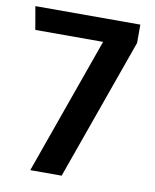

<svg xmlns="http://www.w3.org/2000/svg" viewBox="-75 -695 608 753"><g transform="rotate(10 229.0 -318.5)"><path d="M5 -637H423V-564L222 0H97L291 -545H21Z"/></g></svg>

Font: Amaranth
Style: Regular
Weight: 400
Designer: Gesine Todt
Foundry: Gesine Todt
Version: Version 1.000